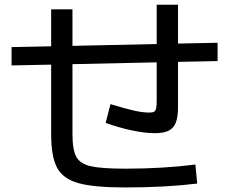

<svg xmlns="http://www.w3.org/2000/svg" viewBox="-20 -782 978 819"><path d="M198.2 -210V-506.3L29.3 -502.9V-581.1L198.2 -584.5V-742.2H289.1V-586.4L648.4 -594.2V-761.7H739.3V-596.2L908.2 -599.6V-521.5L739.3 -518.1V-324.2Q739.3 -282.7 730 -259Q720.7 -235.4 699.5 -224.6Q678.2 -213.9 640.6 -213.9Q599.1 -213.9 543.2 -225.6Q487.3 -237.3 430.7 -257.8L451.2 -337.9Q518.1 -317.4 554.4 -309.6Q590.8 -301.8 617.2 -301.8Q630.4 -301.8 637 -305.4Q643.6 -309.1 646 -319.6Q648.4 -330.1 648.4 -352.5V-516.1L289.1 -508.3V-210Q289.1 -143.6 305.2 -113.5Q321.3 -83.5 366.9 -73Q412.6 -62.5 514.6 -62.5Q672.9 -62.5 813.5 -80.1L821.3 1Q684.6 17.6 514.6 17.6Q380.9 17.6 314.9 -0.7Q249 -19 223.6 -66.4Q198.2 -113.8 198.2 -210Z"/></svg>

Font: Pretendard JP Medium
Style: Regular
Weight: 500
Designer: Base glyphs from Inter by Rasmus Andersson; Hangeul glyphs from Noto Sans CJK(Source Han Sans) by Jang Soo-young and Kan
Foundry: Kil Hyung-jin
Version: Version 1.309